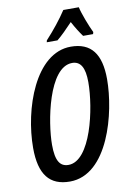

<svg xmlns="http://www.w3.org/2000/svg" viewBox="-101 -992 717 1062"><g transform="rotate(-10 257.5 -460.5)"><path d="M211 -771H271C297 -792 327 -822 361 -858C379 -824 398 -794 415 -771H471L474 -782C456 -819 427 -894 419 -931H332C300 -882 258 -830 213 -781ZM204 10C419 10 504 -324 504 -512C504 -654 451 -724 337 -724C137 -724 35 -426 35 -208C35 -59 90 10 204 10ZM212 -82C165 -82 141 -116 141 -207C141 -332 196 -634 329 -634C376 -634 399 -596 399 -514C399 -366 337 -82 212 -82Z"/></g></svg>

Font: Noto Sans UI Condensed Medium
Style: Italic
Weight: 500
Width: 3
Italic angle: -12°
Designer: Monotype Design Team
Foundry: Monotype Imaging Inc.
Version: Version 1.901